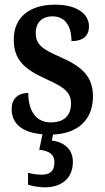

<svg xmlns="http://www.w3.org/2000/svg" viewBox="-20 -566 449 822"><path d="M172 236C244 236 292 197 292 127C292 74 256 42 202 36L207 10C316 6 378 -56 378 -153C378 -241 328 -282 240 -321C159 -356 133 -376 133 -425C133 -469 160 -496 205 -496C255 -496 286 -459 286 -390C337 -390 361 -414 361 -453C361 -502 316 -546 215 -546C110 -546 39 -495 39 -397C39 -308 85 -269 183 -225C258 -191 284 -169 284 -123C284 -74 257 -42 197 -42C135 -42 101 -91 101 -168C67 -168 30 -152 30 -99C30 -38 72 1 162 9L148 75C186 80 213 91 213 130C213 168 192 182 158 182C143 182 121 179 100 174V225C121 232 155 236 172 236Z"/></svg>

Font: Noto Serif Tamil Condensed SemiBold
Style: Regular
Weight: 600
Width: 3
Designer: Indian Type Foundry, Tom Grace, and the Monotype Design Team
Foundry: Monotype Imaging Inc.
Version: Version 2.004